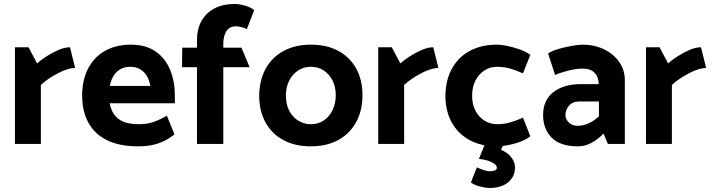

<svg xmlns="http://www.w3.org/2000/svg" viewBox="-20 -722 3572 963"><path d="M185 0V-296Q213 -321 244.5 -340Q276 -359 305 -370Q334 -381 357 -381L331 -485Q305 -485 274.5 -472Q244 -459 215 -440.5Q186 -422 166 -404L123 -485H55V0Z M857 -204V-244Q857 -313 833.5 -371Q810 -429 761 -463.5Q712 -498 636 -498Q561 -498 506 -466.5Q451 -435 421.5 -377.5Q392 -320 392 -242Q392 -165 423 -107.5Q454 -50 516.5 -19Q579 12 673 12Q715 12 747.5 4.5Q780 -3 806.5 -16.5Q833 -30 855 -48L817 -142Q785 -123 752 -111Q719 -99 676 -99Q628 -99 598 -112Q568 -125 552 -148.5Q536 -172 530 -204ZM531 -291Q537 -323 551 -344Q565 -365 586 -376Q607 -387 633 -387Q659 -387 679.5 -376.5Q700 -366 714 -345Q728 -324 734 -291Z M893 -385H968V0H1100V-385H1232L1191 -483H1100V-502Q1100 -541 1115.5 -565.5Q1131 -590 1164 -590Q1176 -590 1189.5 -586.5Q1203 -583 1218 -576L1255 -671Q1245 -680 1228.5 -687Q1212 -694 1193 -698Q1174 -702 1158 -702Q1098 -702 1056 -680Q1014 -658 991 -617.5Q968 -577 968 -521V-483H894Z M1539 12Q1460 12 1402 -19Q1344 -50 1312 -107.5Q1280 -165 1280 -242Q1281 -320 1312.5 -377.5Q1344 -435 1402.5 -466.5Q1461 -498 1539 -498Q1619 -498 1676.5 -467Q1734 -436 1766 -379Q1798 -322 1798 -244Q1798 -167 1766 -109Q1734 -51 1676 -19.5Q1618 12 1539 12ZM1540 -99Q1577 -99 1604.5 -118Q1632 -137 1648 -170Q1664 -203 1664 -244Q1664 -286 1648 -318Q1632 -350 1604 -368.5Q1576 -387 1539 -387Q1503 -387 1474.5 -368Q1446 -349 1430 -316.5Q1414 -284 1414 -242Q1414 -200 1430 -168Q1446 -136 1475 -117.5Q1504 -99 1540 -99Z M2007 0V-296Q2035 -321 2066.5 -340Q2098 -359 2127 -370Q2156 -381 2179 -381L2153 -485Q2127 -485 2096.5 -472Q2066 -459 2037 -440.5Q2008 -422 1988 -404L1945 -485H1877V0Z M2603 -132Q2568 -116 2537 -107.5Q2506 -99 2474 -99Q2438 -99 2409 -117.5Q2380 -136 2364 -168Q2348 -200 2348 -242Q2348 -284 2364 -316.5Q2380 -349 2408.5 -368Q2437 -387 2473 -387Q2507 -387 2537.5 -378.5Q2568 -370 2603 -354L2640 -447Q2616 -464 2584.5 -475Q2553 -486 2523 -492Q2493 -498 2472 -498Q2394 -498 2336 -466.5Q2278 -435 2246.5 -377.5Q2215 -320 2214 -242Q2214 -165 2246 -107.5Q2278 -50 2336 -19Q2394 12 2472 12Q2493 12 2523 7Q2553 2 2585.5 -9.5Q2618 -21 2640 -38ZM2382 75Q2406 77 2426 83.5Q2446 90 2459 99Q2472 108 2472 120Q2472 130 2460.5 133.5Q2449 137 2437 137Q2424 137 2404.5 130.5Q2385 124 2372 117L2342 193Q2358 206 2388 213.5Q2418 221 2437 221Q2470 221 2498.5 210Q2527 199 2545 175.5Q2563 152 2563 118Q2563 100 2554.5 83Q2546 66 2529.5 51.5Q2513 37 2493 30L2511 -13H2418Z M2816 -145Q2816 -171 2834 -192Q2852 -213 2886 -213H2984V-139Q2959 -115 2931.5 -103Q2904 -91 2877 -91Q2859 -91 2845.5 -98.5Q2832 -106 2824 -118.5Q2816 -131 2816 -145ZM2764 -346Q2791 -358 2831 -368Q2871 -378 2905 -378Q2941 -378 2961.5 -357.5Q2982 -337 2983 -301V-300H2888Q2806 -299 2755 -259.5Q2704 -220 2704 -145Q2704 -75 2747 -31.5Q2790 12 2879 12Q2915 12 2947.5 -6Q2980 -24 3007 -52L3029 0H3114V-319Q3114 -371 3085.5 -411.5Q3057 -452 3009 -475Q2961 -498 2903 -498Q2883 -498 2848.5 -492Q2814 -486 2781 -476.5Q2748 -467 2729 -454Z M3350 0V-296Q3378 -321 3409.5 -340Q3441 -359 3470 -370Q3499 -381 3522 -381L3496 -485Q3470 -485 3439.5 -472Q3409 -459 3380 -440.5Q3351 -422 3331 -404L3288 -485H3220V0Z"/></svg>

Font: Catamaran Thin
Style: Bold
Weight: 700
Version: Version 2.000